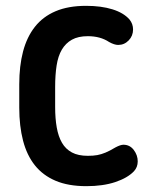

<svg xmlns="http://www.w3.org/2000/svg" viewBox="-20 -627 492 658"><path d="M169 -329Q169 -370 174 -402.5Q179 -435 192 -457Q205 -479 226.5 -491Q248 -503 281 -503Q324 -503 354 -483Q372 -473 385 -473Q406 -473 421 -488.5Q436 -504 436 -526Q436 -545 424 -560Q404 -583 365.5 -595Q327 -607 275 -607Q214 -607 170.5 -588.5Q127 -570 99.5 -535Q72 -500 59 -450.5Q46 -401 46 -338V-258Q46 -195 59 -145Q72 -95 99.5 -60.5Q127 -26 170.5 -7.5Q214 11 276 11Q333 11 375 -3Q417 -17 439 -40Q452 -54 452 -74Q452 -95 438.5 -113Q425 -131 403 -131Q393 -131 376 -122Q356 -110 341.5 -104Q327 -98 313.5 -95.5Q300 -93 281 -93Q248 -93 226.5 -104.5Q205 -116 192.5 -137.5Q180 -159 174.5 -190Q169 -221 169 -260Z"/></svg>

Font: Beiruti
Style: Bold
Weight: 700
Designer: Arlette Boutros
Foundry: Boutros
Version: Version 1.41